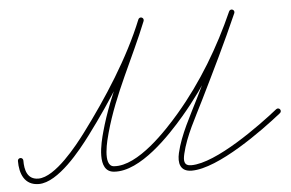

<svg xmlns="http://www.w3.org/2000/svg" viewBox="-54 -599 1017 670"><g transform="rotate(-5 454.5 -264.0)"><path d="M0.1 -86.5C-5.2 -86.5 -9.5 -82.3 -9.5 -77.1C-9.8 -32.9 6 9.5 56.5 9.5C124.4 9.5 207.7 -95.8 243.9 -144.3C328.8 -258 416.7 -393.3 469.9 -525.4C471.9 -530.3 469.5 -535.8 464.7 -537.8C459.8 -539.7 454.3 -537.4 452.3 -532.5C399.7 -401.9 312.6 -268 228.7 -155.7C197.3 -113.6 115.7 -9.5 56.5 -9.5C17.5 -9.5 9.3 -43.9 9.5 -76.9C9.5 -82.2 5.3 -86.5 0.1 -86.5ZM464.7 -537.8C459.8 -539.7 454.3 -537.4 452.3 -532.5C401.4 -405 332.8 -286.3 296.1 -152.5C286.3 -117.1 259.1 -14.5 321.9 -10.5C321.9 -10.5 321.9 -10.5 321.8 -10.5C321.8 -10.5 321.8 -10.5 321.8 -10.5C413.5 -3.4 522 -119.9 575.2 -182C662.8 -284.2 733.1 -402.3 787.6 -525.1C789.7 -529.9 787.6 -535.5 782.8 -537.6C778 -539.8 772.4 -537.6 770.2 -532.8C716.5 -411.7 647.1 -295.2 560.8 -194.4C512.6 -138.2 406.8 -23 323.2 -29.5C323.2 -29.5 323.2 -29.5 323.2 -29.5C323.1 -29.5 323.1 -29.5 323.1 -29.5C281.8 -32.1 308.7 -126.9 314.4 -147.5C350.9 -280.5 419.3 -398.6 470 -525.4C471.9 -530.3 469.5 -535.8 464.7 -537.8ZM770.2 -532.8C770.2 -532.8 770.2 -532.8 770.2 -532.8C726.8 -433.7 679.2 -336.8 631.6 -239.7C603.3 -182.1 567.1 -118.8 552.6 -55.8C544.8 -21.8 550.7 9.5 592.2 9.5C685.1 9.5 847 -108.5 915.9 -163.6C920 -166.9 920.7 -172.8 917.4 -176.9C914.1 -181 908.2 -181.7 904.1 -178.4C839.5 -126.8 679.2 -9.5 592.2 -9.5C564.4 -9.5 566.1 -29.6 571.1 -51.5C585.4 -113 621 -175.1 648.6 -231.4C696.4 -328.7 744.1 -425.9 787.6 -525.1C789.7 -529.9 787.6 -535.6 782.7 -537.7C777.9 -539.8 772.3 -537.6 770.2 -532.8Z"/></g></svg>

Font: FRB American Cursive Extralight
Style: Italic
Weight: 200
Italic angle: -25°
Version: Version 2.0;Modular Font Editor K font №1